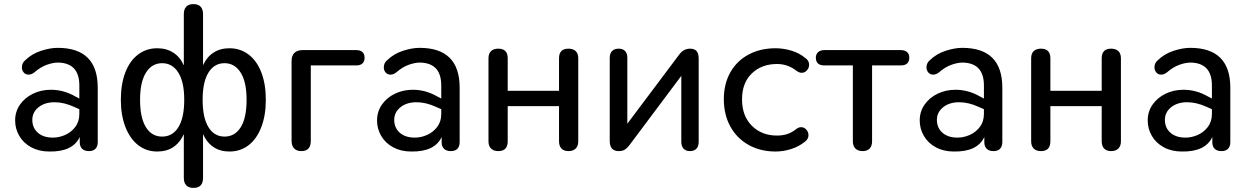

<svg xmlns="http://www.w3.org/2000/svg" viewBox="-20 -732 6101 939"><path d="M54 -143Q54 -186 77.5 -220Q101 -254 141 -273.5Q181 -293 229 -293Q292 -293 349 -260L368 -250V-314Q368 -424 264 -426Q239 -426 208.5 -415Q178 -404 148 -378Q134 -367 120 -367Q105 -367 96 -377.5Q87 -388 87 -403Q87 -424 104 -438Q136 -469 180.5 -483.5Q225 -498 262 -498Q458 -498 458 -303V-37Q458 -16 447 -4.5Q436 7 415 7Q393 7 381.5 -4.5Q370 -16 370 -36V-62Q336 11 221 9Q171 9 133 -11.5Q95 -32 74.5 -67Q54 -102 54 -143ZM239 -59Q269 -59 298.5 -72Q328 -85 348 -111Q368 -137 368 -175V-198L343 -209Q293 -232 247 -232Q199 -232 168.5 -207.5Q138 -183 138 -146Q138 -107 165 -83Q192 -59 239 -59Z M879 138V-76Q840 9 749 9Q696 9 656 -22Q616 -53 593.5 -110.5Q571 -168 571 -244Q571 -321 593 -378Q615 -435 655.5 -465.5Q696 -496 749 -496Q794 -496 827.5 -474.5Q861 -453 879 -412V-663Q879 -687 891 -699.5Q903 -712 926 -712Q949 -712 961 -699.5Q973 -687 973 -663V-413Q991 -453 1024 -474.5Q1057 -496 1102 -496Q1155 -496 1195.5 -465.5Q1236 -435 1258 -378Q1280 -321 1280 -244Q1280 -168 1258 -110.5Q1236 -53 1196 -22Q1156 9 1102 9Q1057 9 1024.5 -12.5Q992 -34 973 -76V138Q973 187 926 187Q903 187 891 174.5Q879 162 879 138ZM881 -244Q881 -331 852 -377Q823 -423 773 -423Q723 -423 694 -377Q665 -331 665 -244Q665 -156 693.5 -110Q722 -64 773 -64Q824 -64 852.5 -110Q881 -156 881 -244ZM1186 -244Q1186 -331 1157 -377Q1128 -423 1078 -423Q1028 -423 999.5 -377Q971 -331 971 -244Q971 -156 999.5 -110Q1028 -64 1078 -64Q1129 -64 1157.5 -110Q1186 -156 1186 -244Z M1406 -43V-434Q1406 -460 1420 -473.5Q1434 -487 1460 -487H1722Q1742 -487 1752.5 -477.5Q1763 -468 1763 -450Q1763 -431 1752.5 -421.5Q1742 -412 1722 -412H1500V-43Q1500 7 1454 7Q1431 7 1418.5 -6Q1406 -19 1406 -43Z M1824 -143Q1824 -186 1847.5 -220Q1871 -254 1911 -273.5Q1951 -293 1999 -293Q2062 -293 2119 -260L2138 -250V-314Q2138 -424 2034 -426Q2009 -426 1978.5 -415Q1948 -404 1918 -378Q1904 -367 1890 -367Q1875 -367 1866 -377.5Q1857 -388 1857 -403Q1857 -424 1874 -438Q1906 -469 1950.5 -483.5Q1995 -498 2032 -498Q2228 -498 2228 -303V-37Q2228 -16 2217 -4.5Q2206 7 2185 7Q2163 7 2151.5 -4.5Q2140 -16 2140 -36V-62Q2106 11 1991 9Q1941 9 1903 -11.5Q1865 -32 1844.5 -67Q1824 -102 1824 -143ZM2009 -59Q2039 -59 2068.5 -72Q2098 -85 2118 -111Q2138 -137 2138 -175V-198L2113 -209Q2063 -232 2017 -232Q1969 -232 1938.5 -207.5Q1908 -183 1908 -146Q1908 -107 1935 -83Q1962 -59 2009 -59Z M2369 -41V-447Q2369 -470 2381.5 -482Q2394 -494 2417 -494Q2463 -494 2463 -447V-288H2714V-447Q2714 -494 2760 -494Q2783 -494 2795.5 -482Q2808 -470 2808 -447V-41Q2808 -18 2795.5 -5.5Q2783 7 2760 7Q2738 7 2726 -5.5Q2714 -18 2714 -41V-213H2463V-41Q2463 7 2417 7Q2394 7 2381.5 -5.5Q2369 -18 2369 -41Z M2962 -43V-449Q2962 -471 2973.5 -482.5Q2985 -494 3006 -494Q3026 -494 3037 -482.5Q3048 -471 3048 -449V-127L3301 -464Q3322 -494 3355 -494Q3376 -494 3386.5 -482.5Q3397 -471 3397 -444V-39Q3397 -17 3386 -5Q3375 7 3355 7Q3334 7 3323 -5Q3312 -17 3312 -39V-361L3059 -23Q3049 -9 3037 -1Q3025 7 3006 7Q2962 7 2962 -43Z M3520 -247Q3520 -322 3552 -378.5Q3584 -435 3641.5 -465.5Q3699 -496 3773 -496Q3811 -496 3850 -484.5Q3889 -473 3919 -448Q3937 -436 3937 -415Q3937 -400 3926.5 -388Q3916 -376 3901 -376Q3888 -376 3875 -386Q3833 -419 3780 -419Q3705 -419 3657 -373Q3609 -327 3609 -246Q3609 -165 3657 -117Q3705 -69 3780 -69Q3806 -69 3829 -76Q3852 -83 3877 -103Q3887 -110 3898 -110Q3913 -110 3923.5 -98Q3934 -86 3934 -71Q3934 -53 3918 -40Q3887 -15 3849 -3Q3811 9 3773 9Q3699 9 3641.5 -23Q3584 -55 3552 -113Q3520 -171 3520 -247Z M4151 -41V-412H4012Q3970 -412 3970 -450Q3970 -467 3981 -477Q3992 -487 4012 -487H4385Q4405 -487 4416 -477.5Q4427 -468 4427 -450Q4427 -412 4385 -412H4245V-41Q4245 -18 4233 -5.5Q4221 7 4199 7Q4176 7 4163.5 -5.5Q4151 -18 4151 -41Z M4478 -143Q4478 -186 4501.5 -220Q4525 -254 4565 -273.5Q4605 -293 4653 -293Q4716 -293 4773 -260L4792 -250V-314Q4792 -424 4688 -426Q4663 -426 4632.5 -415Q4602 -404 4572 -378Q4558 -367 4544 -367Q4529 -367 4520 -377.5Q4511 -388 4511 -403Q4511 -424 4528 -438Q4560 -469 4604.5 -483.5Q4649 -498 4686 -498Q4882 -498 4882 -303V-37Q4882 -16 4871 -4.5Q4860 7 4839 7Q4817 7 4805.5 -4.5Q4794 -16 4794 -36V-62Q4760 11 4645 9Q4595 9 4557 -11.5Q4519 -32 4498.5 -67Q4478 -102 4478 -143ZM4663 -59Q4693 -59 4722.5 -72Q4752 -85 4772 -111Q4792 -137 4792 -175V-198L4767 -209Q4717 -232 4671 -232Q4623 -232 4592.5 -207.5Q4562 -183 4562 -146Q4562 -107 4589 -83Q4616 -59 4663 -59Z M5023 -41V-447Q5023 -470 5035.5 -482Q5048 -494 5071 -494Q5117 -494 5117 -447V-288H5368V-447Q5368 -494 5414 -494Q5437 -494 5449.5 -482Q5462 -470 5462 -447V-41Q5462 -18 5449.5 -5.5Q5437 7 5414 7Q5392 7 5380 -5.5Q5368 -18 5368 -41V-213H5117V-41Q5117 7 5071 7Q5048 7 5035.5 -5.5Q5023 -18 5023 -41Z M5593 -143Q5593 -186 5616.5 -220Q5640 -254 5680 -273.5Q5720 -293 5768 -293Q5831 -293 5888 -260L5907 -250V-314Q5907 -424 5803 -426Q5778 -426 5747.5 -415Q5717 -404 5687 -378Q5673 -367 5659 -367Q5644 -367 5635 -377.5Q5626 -388 5626 -403Q5626 -424 5643 -438Q5675 -469 5719.5 -483.5Q5764 -498 5801 -498Q5997 -498 5997 -303V-37Q5997 -16 5986 -4.5Q5975 7 5954 7Q5932 7 5920.5 -4.5Q5909 -16 5909 -36V-62Q5875 11 5760 9Q5710 9 5672 -11.5Q5634 -32 5613.5 -67Q5593 -102 5593 -143ZM5778 -59Q5808 -59 5837.5 -72Q5867 -85 5887 -111Q5907 -137 5907 -175V-198L5882 -209Q5832 -232 5786 -232Q5738 -232 5707.5 -207.5Q5677 -183 5677 -146Q5677 -107 5704 -83Q5731 -59 5778 -59Z"/></svg>

Font: SN Pro
Style: Regular
Weight: 400
Designer: Tobias Whetton
Foundry: Supernotes
Version: Version 1.003